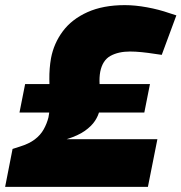

<svg xmlns="http://www.w3.org/2000/svg" viewBox="-47 -729 708 749"><path d="M-27 0 2 -148 30 -157Q66 -168 88.5 -185Q111 -202 123.5 -224.5Q136 -247 142 -271Q148 -301 147 -339.5Q146 -378 145.5 -420Q145 -462 152 -502Q163 -560 198 -607Q233 -654 294 -681.5Q355 -709 440 -709Q480 -709 526.5 -700.5Q573 -692 613 -678L641 -669L584 -515L556 -519Q531 -523 506 -525.5Q481 -528 460 -528Q415 -528 384 -511Q353 -494 344 -449Q340 -427 341.5 -401Q343 -375 344.5 -348.5Q346 -322 341 -298Q337 -278 323.5 -257.5Q310 -237 284 -218.5Q258 -200 213 -186H567L530 0ZM29 -290 51 -401H538L516 -290Z"/></svg>

Font: REM ExtraBold
Style: Italic
Weight: 800
Italic angle: -11°
Designer: Octavio Pardo
Foundry: Ashler Design
Version: Version 1.005;gftools[0.9.28]